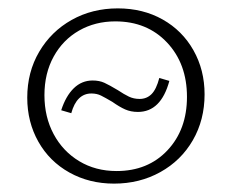

<svg xmlns="http://www.w3.org/2000/svg" viewBox="-20 -434 554 458"><path d="M45 -201Q45 -262 73.5 -310.5Q102 -359 151 -386.5Q200 -414 261 -414Q321 -414 368 -387.5Q415 -361 441.5 -314Q468 -267 468 -209Q468 -148 440 -99.5Q412 -51 362.5 -23.5Q313 4 252 4Q193 4 145.5 -22.5Q98 -49 71.5 -96Q45 -143 45 -201ZM426 -203Q426 -282 378.5 -332.5Q331 -383 255 -383Q207 -383 168.5 -361Q130 -339 108 -299Q86 -259 86 -207Q86 -155 108 -114Q130 -73 169 -49.5Q208 -26 258 -26Q333 -26 379.5 -75.5Q426 -125 426 -203ZM248 -191Q231 -201 221 -206Q211 -211 198 -211Q163 -211 150 -164L126 -171Q137 -205 156 -223.5Q175 -242 201 -242Q217 -242 229 -236.5Q241 -231 261 -219Q276 -209 287.5 -203.5Q299 -198 313 -198Q330 -198 341.5 -209.5Q353 -221 360 -248L384 -241Q364 -167 309 -167Q292 -167 278.5 -173Q265 -179 248 -191Z"/></svg>

Font: Ysabeau Infant Light
Style: Regular
Weight: 300
Designer: Christian Thalmann (Catharsis Fonts)
Version: Version 0.003